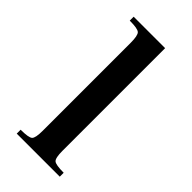

<svg xmlns="http://www.w3.org/2000/svg" viewBox="-222 -757 813 813"><g transform="rotate(45 185.0 -350.0)"><path d="M59.6 0V-23.4Q107.4 -23.4 118.2 -33.2Q128.9 -43 128.9 -85.9V-613.3Q128.9 -656.2 118.2 -666.5Q107.4 -676.8 59.6 -676.8V-700.2H248V-85.9Q248 -43 258.8 -33.2Q269.5 -23.4 317.4 -23.4V0Z"/></g></svg>

Font: TriodPostnaja
Style: Medium
Weight: 500
Version: 20110805